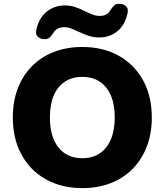

<svg xmlns="http://www.w3.org/2000/svg" viewBox="-20 -958 847 989"><path d="M404 11Q297 11 216 -34.5Q135 -80 90.5 -162Q46 -244 46 -353Q46 -435 71.5 -502Q97 -569 144.5 -617Q192 -665 258 -690.5Q324 -716 404 -716Q511 -716 591.5 -671Q672 -626 717 -544.5Q762 -463 762 -353Q762 -271 736.5 -204Q711 -137 663.5 -88.5Q616 -40 550 -14.5Q484 11 404 11ZM404 -143Q457 -143 494 -168Q531 -193 551 -240Q571 -287 571 -353Q571 -452 527 -507Q483 -562 404 -562Q352 -562 314.5 -537.5Q277 -513 257 -466.5Q237 -420 237 -353Q237 -254 281 -198.5Q325 -143 404 -143ZM206 -756Q185 -758 173.5 -770Q162 -782 167 -804Q180 -865 220 -897.5Q260 -930 313 -930Q342 -930 366 -922Q390 -914 412 -903Q434 -892 454 -884Q474 -876 494 -876Q514 -876 528 -884Q542 -892 549 -906Q559 -922 569.5 -931Q580 -940 598 -938Q619 -937 630.5 -924.5Q642 -912 637 -890Q624 -829 584.5 -797Q545 -765 491 -765Q463 -765 438.5 -773Q414 -781 392 -791.5Q370 -802 350 -810Q330 -818 310 -818Q291 -818 276.5 -810Q262 -802 255 -789Q245 -773 234.5 -764Q224 -755 206 -756Z"/></svg>

Font: Nunito ExtraLight Black
Style: Regular
Weight: 900
Version: Version 3.602